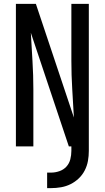

<svg xmlns="http://www.w3.org/2000/svg" viewBox="-20 -755 540 990"><path d="M223 215V135H243Q265 135 286.5 127.5Q308 120 322.5 104Q337 88 342.5 66.5Q348 45 348 23V0H335L139 -586Q143 -513 147.5 -440Q152 -367 152 -294V0H62V-735H165L361 -149Q357 -222 352.5 -295Q348 -368 348 -441V-735H438V23Q438 49 433.5 74.5Q429 100 417 123.5Q405 147 386 165Q367 183 344 194.5Q321 206 295 210.5Q269 215 243 215Z"/></svg>

Font: Iosevka Fixed Medium
Style: Regular
Weight: 500
Monospace: yes
Designer: Belleve Invis
Foundry: Belleve Invis
Version: Version 32.3.0